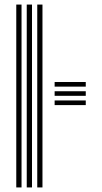

<svg xmlns="http://www.w3.org/2000/svg" viewBox="-20 -820 446 840"><path d="M143 0V-800H165.8V0ZM51.2 0V-800H74.2V0ZM97 0V-800H120V0ZM219 -441V-461.2H355.2V-441ZM219 -400.8V-420.8H355.2V-400.8ZM219 -360.2V-380.5H355.2V-360.2Z"/></svg>

Font: Big Shoulders Inline Text
Style: Bold
Weight: 700
Designer: Patric King
Foundry: XO Type Co
Version: Version 1.000